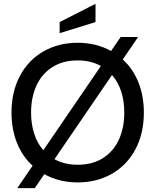

<svg xmlns="http://www.w3.org/2000/svg" viewBox="-20 -937 810 1001"><path d="M730 -350Q730 -241 686 -158.5Q642 -76 563.5 -31Q485 14 385 14Q288 14 211 -29L161 44H70L150 -73Q97 -121 68.5 -192Q40 -263 40 -350Q40 -459 84 -541.5Q128 -624 206.5 -669Q285 -714 385 -714Q482 -714 559 -671L609 -744H700L620 -627Q673 -579 701.5 -508Q730 -437 730 -350ZM206 -154 506 -593Q454 -622 385 -622Q307 -622 252 -586.5Q197 -551 169.5 -489.5Q142 -428 142 -350Q142 -291 158 -240.5Q174 -190 206 -154ZM628 -350Q628 -409 612 -459.5Q596 -510 564 -546L264 -107Q316 -78 385 -78Q463 -78 518 -113.5Q573 -149 600.5 -210.5Q628 -272 628 -350ZM291 -822 478 -917V-822L291 -764Z"/></svg>

Font: Cabin
Style: Regular
Weight: 400
Designer: Pablo Impallari
Foundry: Pablo Impallari. http://www.impallari.com Igino Marini. http://www.ikern.com
Version: Version 2.200